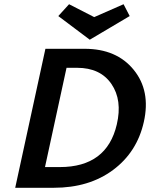

<svg xmlns="http://www.w3.org/2000/svg" viewBox="-20 -889 733 909"><path d="M594 -813 405 -701 256 -813 307 -869 426 -808 565 -869ZM381 -658Q532 -658 613 -558.5Q694 -459 661 -312Q629 -169 515.5 -84.5Q402 0 235 0H52L195 -658ZM533 -300Q560 -415 507.5 -491.5Q455 -568 345 -568H295L193 -98H263Q486 -98 533 -300Z"/></svg>

Font: EauTest
Style: Bold Italic
Weight: 700
Italic angle: -12°
Designer: Christian Thalmann (Catharsis Fonts)
Version: Version 0.001;PS 000.001;hotconv 1.0.88;makeotf.lib2.5.64775